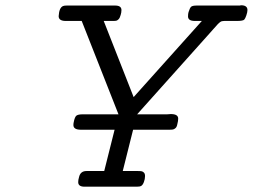

<svg xmlns="http://www.w3.org/2000/svg" viewBox="-20 -704 953 724"><path d="M201.2 -643.1Q203.1 -675.3 217.8 -681.2Q221.7 -683.1 231.9 -683.1H414.1Q438 -683.1 438 -666Q438 -657.2 435.1 -647.9Q432.1 -636.7 427.5 -631.8Q422.9 -627 418.9 -626Q415 -625 405.8 -625H371.1L483.9 -337.9L741.2 -625H714.8Q689 -625 689 -642.1Q689 -651.9 690.9 -658.2Q695.8 -674.3 700.9 -678.7Q706.1 -683.1 722.2 -683.1H886.2L887.2 -684.1Q888.2 -684.1 889.2 -684.1Q913.1 -684.1 913.1 -666Q913.1 -658.2 908.9 -646Q904.8 -633.8 900.9 -629.9Q896 -625 873 -625H826.2Q823.2 -625 820.1 -624.5Q816.9 -624 814.9 -623.5Q813 -623 810.5 -621.1Q808.1 -619.1 805.7 -617.2Q803.2 -615.2 799.1 -610.6Q794.9 -606 792.5 -603Q790 -600.1 783.4 -593Q776.9 -585.9 772 -580.1L497.1 -272.9H609.9Q612.8 -272.9 617.4 -273.4Q622.1 -273.9 624 -273.9Q651.9 -273.9 651.9 -256.8Q651.9 -248 648.9 -236.8Q647 -225.6 642.1 -221.2Q637.2 -216.8 632.6 -215.8Q627.9 -214.8 617.2 -214.8H481.9L442.9 -59.1H500Q509.8 -59.1 514.4 -58.1Q519 -57.1 522.9 -53Q526.9 -48.8 526.9 -40Q526.9 -28.8 522.5 -17.3Q518.1 -5.9 512.2 -2.9Q507.3 0 496.1 0H298.8Q274.9 0 274.9 -17.1Q274.9 -25.9 277.8 -35.2Q282.7 -59.1 306.2 -59.1H373L412.1 -214.8H285.2Q257.3 -214.8 256.8 -231.9Q256.8 -237.8 257.8 -242.2Q261.7 -263.2 268.3 -268.1Q274.9 -272.9 292 -272.9H426.8L288.1 -625H228Q201.2 -625 201.2 -643.1Z"/></svg>

Font: CMU Concrete
Style: Italic
Weight: 500
Italic angle: -14.04°
Version: Version 0.7.0